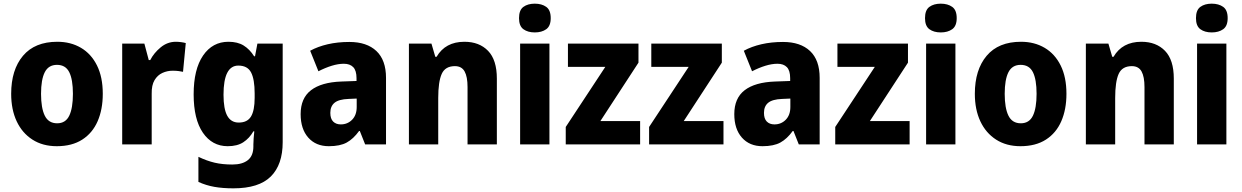

<svg xmlns="http://www.w3.org/2000/svg" viewBox="-20 -788 6779 1048"><path d="M541 -276Q541 -191 513 -126.5Q485 -62 429 -26Q373 10 290 10Q213 10 157 -26Q101 -62 71 -126Q41 -190 41 -276Q41 -407 105.5 -483.5Q170 -560 293 -560Q366 -560 422 -527Q478 -494 509.5 -430.5Q541 -367 541 -276ZM204 -276Q204 -198 224.5 -156.5Q245 -115 292 -115Q338 -115 358 -156.5Q378 -198 378 -276Q378 -354 358 -394Q338 -434 291 -434Q245 -434 224.5 -394Q204 -354 204 -276Z M940 -560Q954 -560 968.5 -558Q983 -556 994 -553L979 -396Q969 -398 955.5 -400Q942 -402 922 -402Q893 -402 866.5 -390Q840 -378 823.5 -350.5Q807 -323 808 -276V0H647V-550H768L792 -460H800Q820 -499 857 -529.5Q894 -560 940 -560Z M1227 -560Q1277 -560 1310 -539.5Q1343 -519 1367 -481H1372L1385 -550H1523V-12Q1523 111 1458 175.5Q1393 240 1254 240Q1196 240 1150.5 232Q1105 224 1063 205V68Q1109 90 1151.5 100Q1194 110 1248 110Q1303 110 1333 86Q1363 62 1363 12V1Q1363 -13 1364.5 -33Q1366 -53 1368 -71H1363Q1341 -33 1308 -11.5Q1275 10 1223 10Q1138 10 1087.5 -63.5Q1037 -137 1037 -273Q1037 -410 1088.5 -485Q1140 -560 1227 -560ZM1281 -430Q1200 -430 1200 -271Q1200 -193 1220.5 -156Q1241 -119 1283 -119Q1330 -119 1350 -152Q1370 -185 1370 -254V-278Q1370 -355 1350.5 -392.5Q1331 -430 1281 -430Z M1887 -559Q1982 -559 2034.5 -509.5Q2087 -460 2087 -363V0H1973L1944 -73H1940Q1909 -30 1872.5 -10Q1836 10 1775 10Q1704 10 1662.5 -37Q1621 -84 1621 -165Q1621 -252 1677.5 -295.5Q1734 -339 1843 -343L1926 -346V-361Q1926 -403 1908 -421.5Q1890 -440 1857 -440Q1826 -440 1790.5 -429Q1755 -418 1718 -399L1673 -511Q1715 -534 1769 -546.5Q1823 -559 1887 -559ZM1882 -248Q1829 -246 1806 -227Q1783 -208 1783 -172Q1783 -140 1798.5 -124.5Q1814 -109 1840 -109Q1877 -109 1902 -134.5Q1927 -160 1927 -204V-250Z M2515 -560Q2596 -560 2644 -510.5Q2692 -461 2692 -359V0H2532V-313Q2532 -369 2516 -398Q2500 -427 2463 -427Q2410 -427 2391 -384.5Q2372 -342 2372 -253V0H2212V-550H2335L2356 -478H2363Q2411 -560 2515 -560Z M2899 -768Q2937 -768 2961.5 -750.5Q2986 -733 2986 -689Q2986 -646 2961.5 -628.5Q2937 -611 2899 -611Q2861 -611 2837 -628.5Q2813 -646 2813 -689Q2813 -733 2837 -750.5Q2861 -768 2899 -768ZM2979 -550V0H2819V-550Z M3474 0H3068V-95L3284 -423H3080V-550H3465V-446L3257 -127H3474Z M3929 0H3523V-95L3739 -423H3535V-550H3920V-446L3712 -127H3929Z M4254 -559Q4349 -559 4401.5 -509.5Q4454 -460 4454 -363V0H4340L4311 -73H4307Q4276 -30 4239.5 -10Q4203 10 4142 10Q4071 10 4029.5 -37Q3988 -84 3988 -165Q3988 -252 4044.5 -295.5Q4101 -339 4210 -343L4293 -346V-361Q4293 -403 4275 -421.5Q4257 -440 4224 -440Q4193 -440 4157.5 -429Q4122 -418 4085 -399L4040 -511Q4082 -534 4136 -546.5Q4190 -559 4254 -559ZM4249 -248Q4196 -246 4173 -227Q4150 -208 4150 -172Q4150 -140 4165.5 -124.5Q4181 -109 4207 -109Q4244 -109 4269 -134.5Q4294 -160 4294 -204V-250Z M4945 0H4539V-95L4755 -423H4551V-550H4936V-446L4728 -127H4945Z M5115 -768Q5153 -768 5177.5 -750.5Q5202 -733 5202 -689Q5202 -646 5177.5 -628.5Q5153 -611 5115 -611Q5077 -611 5053 -628.5Q5029 -646 5029 -689Q5029 -733 5053 -750.5Q5077 -768 5115 -768ZM5195 -550V0H5035V-550Z M5801 -276Q5801 -191 5773 -126.5Q5745 -62 5689 -26Q5633 10 5550 10Q5473 10 5417 -26Q5361 -62 5331 -126Q5301 -190 5301 -276Q5301 -407 5365.5 -483.5Q5430 -560 5553 -560Q5626 -560 5682 -527Q5738 -494 5769.5 -430.5Q5801 -367 5801 -276ZM5464 -276Q5464 -198 5484.5 -156.5Q5505 -115 5552 -115Q5598 -115 5618 -156.5Q5638 -198 5638 -276Q5638 -354 5618 -394Q5598 -434 5551 -434Q5505 -434 5484.5 -394Q5464 -354 5464 -276Z M6210 -560Q6291 -560 6339 -510.5Q6387 -461 6387 -359V0H6227V-313Q6227 -369 6211 -398Q6195 -427 6158 -427Q6105 -427 6086 -384.5Q6067 -342 6067 -253V0H5907V-550H6030L6051 -478H6058Q6106 -560 6210 -560Z M6594 -768Q6632 -768 6656.5 -750.5Q6681 -733 6681 -689Q6681 -646 6656.5 -628.5Q6632 -611 6594 -611Q6556 -611 6532 -628.5Q6508 -646 6508 -689Q6508 -733 6532 -750.5Q6556 -768 6594 -768ZM6674 -550V0H6514V-550Z"/></svg>

Font: Noto Sans Hebrew SemiCondensed ExtraBold
Style: Regular
Weight: 800
Width: 4
Designer: Monotype Design Team
Foundry: Monotype Imaging Inc.
Version: Version 2.004; ttfautohint (v1.8.4.7-5d5b)